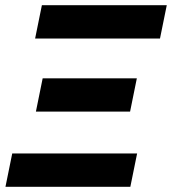

<svg xmlns="http://www.w3.org/2000/svg" viewBox="-20 -718 661 738"><path d="M115 -570H595L621 -698H141ZM118 -289H480L506 -417H144ZM1 0H481L507 -128H27Z"/></svg>

Font: Braiins Sans
Style: Bold Italic
Weight: 700
Italic angle: -11.31°
Designer: Mike Abbink, Paul van der Laan, Pieter van Rosmalen, Jiri Chlebus, Lubos Buracinsky
Foundry: Bold Monday, Sudetype
Version: Version 1.000;hotconv 1.0.109;makeotfexe 2.5.65596